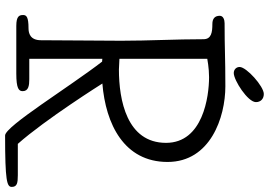

<svg xmlns="http://www.w3.org/2000/svg" viewBox="-171 -841 1056 754"><g transform="rotate(90 357.0 -464.0)"><path d="M381 -941C381 -959 369 -972 349 -972C319 -972 243 -904 243 -877C243 -864 253 -854 267 -854C295 -854 381 -909 381 -941ZM541 -588C541 -434 373 -403 253 -403C250 -403 213 -405 211 -405V-750C211 -750 247 -757 283 -757C359 -757 541 -733 541 -588ZM222 -337C321 -209 476 44 512 44C690 44 714 37 714 18C714 -3 699 -6 668 -6H545C449 -114 308 -338 308 -338C467 -351 616 -423 616 -594C616 -762 441 -821 319 -821C199 -821 177 -818 71 -818C58 -818 42 -813 42 -799C42 -780 53 -770 74 -770C107 -770 134 -766 134 -735C134 -626 140 -521 140 -412C140 -307 138 -201 138 -97C138 -54 110 -48 91 -48C47 -48 39 -40 39 -27C39 -12 43 0 82 0H269C328 0 338 -10 338 -25C338 -48 316 -51 291 -51H211V-338C211 -338 216 -337 222 -337Z"/></g></svg>

Font: Life Savers
Style: Bold
Weight: 700
Designer: Pablo Impallari, Rodrigo Fuenzalida, Brenda Gallo
Foundry: Pablo Impallari, Rodrigo Fuenzalida, Brenda Gallo
Version: Version 3.000